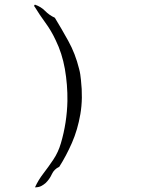

<svg xmlns="http://www.w3.org/2000/svg" viewBox="-20 -749 621 823"><path d="M327 -406Q336 -327 324.5 -260Q313 -193 288.5 -137Q264 -81 234 -34Q212 -24 202 -2Q192 20 175 36Q167 43 156.5 48.5Q146 54 130 54Q144 23 166 -5.5Q188 -34 209 -65.5Q230 -97 241 -135Q254 -179 261 -224.5Q268 -270 269 -316Q270 -385 258 -454Q246 -521 219 -576Q200 -617 175 -651Q150 -685 130 -718Q126 -722 126.5 -725Q127 -728 130 -729Q156 -720 173.5 -702Q191 -684 215 -673Q242 -629 272.5 -574Q303 -519 319 -454Q322 -443 324 -430.5Q326 -418 327 -406Z"/></svg>

Font: Yuji Syuku
Style: Regular
Weight: 400
Designer: Kataoka Yuji
Foundry: Kinuta Font Factory
Version: Version 3.002